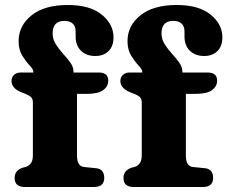

<svg xmlns="http://www.w3.org/2000/svg" viewBox="-20 -748 911 768"><path d="M288 -126Q288 -82.5 316.5 -80L365.5 -75Q382.5 -73 389.8 -62.5Q397 -52 397 -37Q397 0 356 0H79.5Q38.5 0 38.5 -36Q38.5 -66 70 -77L83.5 -80.5Q96 -84.5 103.8 -95.2Q111.5 -106 111.5 -127.5V-338Q111.5 -351 105.2 -358.2Q99 -365.5 80.5 -373L67.5 -378Q26 -394.5 26 -424Q26 -439 36.2 -448.5Q46.5 -458 63.5 -458H113.5V-460.5Q113.5 -470.5 98.8 -486Q84 -501.5 69.2 -525.2Q54.5 -549 54.5 -583.5Q54.5 -645 106 -686.5Q157.5 -728 251 -728Q340 -728 387 -689.5Q434 -651 434 -599Q434 -562.5 413.8 -543.2Q393.5 -524 361.5 -524Q325.5 -524 304 -545Q282.5 -566 282.5 -602V-622.5Q282.5 -643.5 270.5 -654Q258.5 -664.5 238 -664.5Q190.5 -664.5 190.5 -614.5Q190.5 -591.5 203 -571.5Q215.5 -551.5 232.2 -533.2Q249 -515 261.5 -497.5Q274 -480 274 -461.5V-458H374.5Q413 -458 413 -425.5Q413 -402.5 392.8 -387.5Q372.5 -372.5 326 -372.5H288ZM723.5 -126Q723.5 -82.5 752 -80L801 -75Q818 -73 825.2 -62.5Q832.5 -52 832.5 -37Q832.5 0 791.5 0H515Q474 0 474 -36Q474 -66 505.5 -77L519 -80.5Q531.5 -84.5 539.2 -95.2Q547 -106 547 -127.5V-338Q547 -351 540.8 -358.2Q534.5 -365.5 516 -373L503 -378Q461.5 -394.5 461.5 -424Q461.5 -439 471.8 -448.5Q482 -458 499 -458H549V-460.5Q549 -470.5 534.2 -486Q519.5 -501.5 504.8 -525.2Q490 -549 490 -583.5Q490 -645 541.5 -686.5Q593 -728 686.5 -728Q775.5 -728 822.5 -689.5Q869.5 -651 869.5 -599Q869.5 -562.5 849.2 -543.2Q829 -524 797 -524Q761 -524 739.5 -545Q718 -566 718 -602V-622.5Q718 -643.5 706 -654Q694 -664.5 673.5 -664.5Q626 -664.5 626 -614.5Q626 -591.5 638.5 -571.5Q651 -551.5 667.8 -533.2Q684.5 -515 697 -497.5Q709.5 -480 709.5 -461.5V-458H810Q848.5 -458 848.5 -425.5Q848.5 -402.5 828.2 -387.5Q808 -372.5 761.5 -372.5H723.5Z"/></svg>

Font: Fraunces 9pt SuperSoft
Style: Bold
Weight: 700
Version: Version 1.000;[b76b70a41]